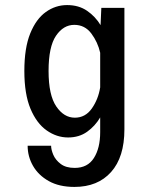

<svg xmlns="http://www.w3.org/2000/svg" viewBox="-20 -531 590 757"><path d="M248.5 11Q203.5 11 164 -16.8Q124.5 -44.5 100.2 -102.2Q76 -160 76 -251Q76 -342 99.2 -399.2Q122.5 -456.5 160.8 -483.8Q199 -511 244.5 -511Q290.5 -511 323.2 -488.5Q356 -466 376.5 -432L379.5 -500H470.5V-21Q470.5 88.5 418 147.2Q365.5 206 273.5 206Q213.5 206 172.5 183Q131.5 160 110.2 123Q89 86 89 43.5H181.5Q181.5 59 190.2 79.5Q199 100 219.5 115.5Q240 131 274.5 131Q325.5 131 350.2 92Q375 53 375 -10V-68Q355 -34 323.5 -11.5Q292 11 248.5 11ZM171.5 -251Q171.5 -156 201.8 -111.5Q232 -67 275 -67Q316.5 -67 342 -103.2Q367.5 -139.5 375 -186.5V-323Q365.5 -365 340 -399Q314.5 -433 273 -433Q230 -433 200.8 -390Q171.5 -347 171.5 -251Z"/></svg>

Font: Trispace SemiCondensed
Style: Regular
Weight: 400
Width: 4
Designer: Tyler Finck
Foundry: Etcetera Type Company
Version: Version 1.210; ttfautohint (v1.8.3)